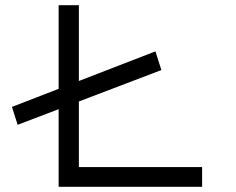

<svg xmlns="http://www.w3.org/2000/svg" viewBox="-20 -720 910 740"><path d="M48 -239 26 -308 579 -522 602 -450ZM206 0V-700H284V-76H759V0Z"/></svg>

Font: Lexend Zetta Light
Style: Regular
Weight: 300
Designer: Bonnie Shaver-Troup, Thomas Jockin
Foundry: Lexend
Version: Version 1.007